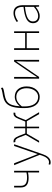

<svg xmlns="http://www.w3.org/2000/svg" viewBox="1460 -2304 1088 4049"><g transform="rotate(-90 2004.5 -280.0)"><path d="M392 0H427V-527H392V-267C352 -258 323 -254 285 -254C165 -254 110 -291 110 -388V-527H75V-388C75 -271 141 -221 279 -221C330 -221 348 -226 392 -234Z M606 244C697 244 750 156 777 74L987 -527H950L832 -183C817 -138 799 -82 782 -35H777C757 -82 735 -138 718 -183L585 -527H545L763 12L748 61C719 145 674 209 608 209C592 209 575 205 564 200L555 233C568 240 588 244 606 244Z M1496 -282 1549 -415C1578 -490 1604 -502 1632 -502C1640 -502 1641 -502 1648 -500L1656 -536C1652 -538 1642 -540 1634 -540C1592 -540 1554 -516 1519 -426L1465 -291H1357V-527H1324V-291H1215L1163 -426C1127 -516 1089 -540 1047 -540C1039 -540 1029 -538 1024 -536L1034 -500C1041 -502 1042 -502 1049 -502C1078 -502 1103 -490 1132 -415L1184 -281L1020 0H1059L1209 -259H1324V0H1357V-259H1473L1621 0H1662Z M1987 -20C1850 -20 1784 -133 1784 -310C1784 -328 1784 -346 1785 -363C1856 -453 1923 -481 1985 -481C2105 -481 2168 -385 2168 -264C2168 -120 2088 -20 1987 -20ZM2173 -804C2142 -789 2132 -783 2077 -774C1872 -742 1749 -700 1749 -311C1749 -101 1837 13 1987 13C2103 13 2206 -92 2206 -264C2206 -412 2124 -513 1988 -513C1915 -513 1843 -476 1787 -405C1804 -685 1903 -707 2085 -737C2126 -744 2153 -750 2181 -767Z M2370 0H2406L2654 -363L2731 -478H2736C2733 -407 2730 -336 2730 -277V0H2766V-527H2730L2482 -164C2460 -131 2428 -82 2406 -49H2401C2403 -120 2406 -191 2406 -249V-527H2370Z M2976 0H3012V-261H3332V0H3368V-527H3332V-294H3012V-527H2976Z M3691 13C3761 13 3827 -26 3881 -70H3884L3889 0H3919V-341C3919 -448 3881 -540 3757 -540C3671 -540 3598 -496 3565 -472L3583 -443C3617 -470 3680 -507 3755 -507C3864 -507 3886 -414 3883 -329C3646 -302 3539 -247 3539 -130C3539 -30 3609 13 3691 13ZM3694 -20C3630 -20 3576 -50 3576 -131C3576 -220 3654 -273 3883 -298V-109C3814 -50 3757 -20 3694 -20Z"/></g></svg>

Font: Noto Sans Japanese Thin
Style: Regular
Weight: 100
Designer: Ryoko NISHIZUKA (kana & ideographs); Paul D. Hunt (Latin, Greek & Cyrillic); Wenlong ZHANG (bopomofo); Sandoll Communica
Foundry: Adobe Systems Incorporated
Version: Version 1.000;PS 1;hotconv 1.0.78;makeotf.lib2.5.61930